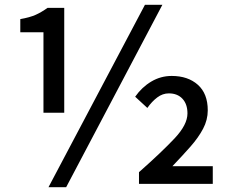

<svg xmlns="http://www.w3.org/2000/svg" viewBox="-20 -770 962 804"><path d="M162 -298V-635H65V-690Q105 -697 129.5 -708Q154 -719 179 -737H249V-298ZM183 14 587 -750H660L257 14ZM562 0V-49Q658 -134 711.5 -191Q765 -248 765 -295Q765 -334 744 -356.5Q723 -379 687 -379Q661 -379 638.5 -362Q616 -345 597 -318L546 -365Q574 -405 613.5 -428.5Q653 -452 699 -452Q767 -452 808.5 -415Q850 -378 850 -308Q850 -268 830.5 -231Q811 -194 777.5 -156Q744 -118 702 -74H871V0Z"/></svg>

Font: Source Han Sans TC Medium
Style: Regular
Weight: 500
Designer: Ryoko NISHIZUKA Ë•øÂ°öÊ∂ºÂ≠ê (kana, bopomofo & ideographs); Paul D. Hunt (Latin, Greek & Cyrillic); Sandoll Communicatio
Foundry: Adobe
Version: Version 2.004;hotconv 1.0.118;makeotfexe 2.5.65603